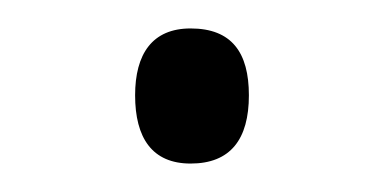

<svg xmlns="http://www.w3.org/2000/svg" viewBox="-20 -156 269 135"><path d="M114 -41C142 -41 155 -58 155 -89C155 -119 143 -136 114 -136C87 -136 75 -118 75 -89C75 -59 87 -41 114 -41Z"/></svg>

Font: Noto Sans Tamil UI ExtraCondensed Light
Style: Regular
Weight: 300
Width: 2
Designer: Jelle Bosma - Monotype Design Team
Foundry: Monotype Imaging Inc.
Version: Version 2.004